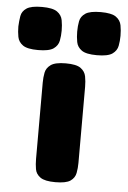

<svg xmlns="http://www.w3.org/2000/svg" viewBox="-149 -767 542 816"><g transform="rotate(5 122.0 -359.5)"><path d="M118 9Q73 9 54 -4.5Q35 -18 31.5 -39Q28 -60 28 -82V-408Q28 -430 32 -450.5Q36 -471 55 -484.5Q74 -498 119 -498Q164 -498 182.5 -484.5Q201 -471 205 -450Q209 -429 209 -406V-81Q209 -59 205 -38Q201 -17 182.5 -4Q164 9 118 9ZM247 -544Q201 -544 182 -557.5Q163 -571 159 -592.5Q155 -614 155 -637Q155 -660 159 -681Q163 -702 182.5 -715Q202 -728 248 -728Q294 -728 313 -714.5Q332 -701 336 -679.5Q340 -658 340 -635Q340 -613 336 -592Q332 -571 313 -557.5Q294 -544 247 -544ZM-4 -544Q-50 -544 -69 -557.5Q-88 -571 -92 -592.5Q-96 -614 -96 -637Q-95 -660 -91.5 -681Q-88 -702 -68.5 -715Q-49 -728 -3 -728Q43 -728 62 -714.5Q81 -701 85 -679.5Q89 -658 89 -635Q89 -613 85 -592Q81 -571 62 -557.5Q43 -544 -4 -544Z"/></g></svg>

Font: Fredoka Light
Style: Regular
Weight: 300
Designer: Ben Nathan
Foundry: Milena B. Brandão, Ben Nathan
Version: Version 2.001